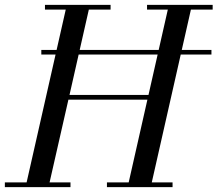

<svg xmlns="http://www.w3.org/2000/svg" viewBox="-60 -770 895 790"><path d="M110 -564.5H810V-545.5H110ZM-40 -19.5H49.5L210.5 -730.5H125V-750H395V-730.5H305.5L226 -379.5H551L630.5 -730.5H545V-750H815V-730.5H725.5L564.5 -19.5H650V0H380V-19.5H469.5L546.5 -360H221.5L144 -19.5H230V0H-40Z"/></svg>

Font: Bodoni* 11pt
Style: Italic
Weight: 400
Italic angle: -13°
Version: Version 2.3